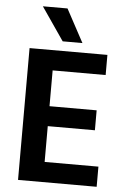

<svg xmlns="http://www.w3.org/2000/svg" viewBox="-60 -935 647 978"><g transform="rotate(5 264.0 -446.0)"><path d="M472 0H70V-674H468V-571H197V-388H438V-286H197V-103H472ZM336 -723H235L119 -892H245Z"/></g></svg>

Font: Hind Siliguri SemiBold
Style: Regular
Weight: 600
Designer: Jyotish Sonowal
Foundry: Indian Type Foundry
Version: Version 1.001;PS 1.0;hotconv 1.0.86;makeotf.lib2.5.63406; tt